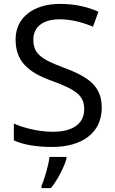

<svg xmlns="http://www.w3.org/2000/svg" viewBox="-20 -744 589 985"><path d="M502 -191C502 -303 433 -350 307 -397C191 -440 151 -469 151 -541C151 -603 197 -645 286 -645C348 -645 407 -628 457 -607L485 -684C431 -708 366 -724 288 -724C153 -724 60 -655 60 -542C60 -431 122 -374 244 -330C373 -283 412 -253 412 -183C412 -112 357 -68 251 -68C175 -68 99 -89 51 -110V-24C96 -2 167 10 247 10C403 10 502 -64 502 -191ZM321 70V61H234C229 104 208 176 193 209V221H241C277 178 312 106 321 70Z"/></svg>

Font: Noto Sans Brahmi
Style: Regular
Weight: 400
Designer: Monotype Design Team
Foundry: Monotype Imaging Inc.
Version: Version 2.004